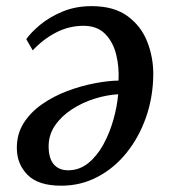

<svg xmlns="http://www.w3.org/2000/svg" viewBox="-20 -576 540 610"><path d="M63.5 -451.5Q77.5 -472 107 -496.8Q136.5 -521.5 178.2 -539Q220 -556.5 271 -556.5Q342 -556.5 385.2 -524.8Q428.5 -493 448 -443Q467.5 -393 467 -337.5Q466 -266.5 443.8 -203Q421.5 -139.5 382 -90.5Q342.5 -41.5 289.5 -13.8Q236.5 14 174.5 14Q102 14 68 -20Q34 -54 33.5 -104.5Q33 -150 55.2 -185Q77.5 -220 114 -245.2Q150.5 -270.5 193.8 -286.8Q237 -303 279.8 -311.2Q322.5 -319.5 356.5 -320Q359 -363.5 349 -403.2Q339 -443 313.8 -468.5Q288.5 -494 245.5 -494Q199.5 -494 158.2 -472.8Q117 -451.5 84 -416ZM196.5 -35Q232 -35 260 -57.5Q288 -80 308 -116.2Q328 -152.5 340 -194.8Q352 -237 355.5 -276.5Q318.5 -274.5 279.8 -262.2Q241 -250 207.8 -228.2Q174.5 -206.5 154.2 -176.5Q134 -146.5 134.5 -109Q135 -72 151.2 -53.5Q167.5 -35 196.5 -35Z"/></svg>

Font: Merriweather Text Regular
Style: Italic
Weight: 400
Italic angle: -7.8°
Designer: Eben Sorkin
Foundry: Eben Sorkin
Version: Version 2.100; ttfautohint (v1.7.19-72a1) -l 8 -r 50 -G 200 